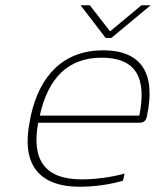

<svg xmlns="http://www.w3.org/2000/svg" viewBox="-20 -700 592 729"><path d="M538 -260C573 -422 516 -509 372 -509C223 -509 130 -416 96 -256L94 -244C60 -84 120 9 283 9C337 9 397 1 447 -14L453 -41C399 -26 339 -19 290 -19C150 -19 99 -93 125 -234H508C528 -234 535 -243 538 -260ZM131 -261C163 -405 239 -481 366 -481C496 -481 538 -405 509 -261ZM286 -680 381 -556H403L552 -680H517L398 -581L321 -680Z"/></svg>

Font: LT Wave Text Thin Italic
Style: Regular
Weight: 100
Designer: Daniel Lyons
Version: Version 2.5 (Glyphs App)